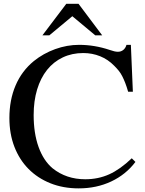

<svg xmlns="http://www.w3.org/2000/svg" viewBox="-20 -993 778 1028"><path d="M666 -502Q658.2 -529.3 650.4 -549.3Q642.6 -569.3 634.3 -585.4Q626 -601.6 615.7 -614.3Q605.5 -627 591.8 -640.6Q558.6 -674.8 516.1 -691.9Q473.6 -709 425.8 -709Q365.2 -709 315.9 -685.5Q266.6 -662.1 231.9 -618.7Q197.3 -575.2 178.7 -513.7Q160.2 -452.1 160.2 -377Q160.2 -279.3 186.5 -206.1Q212.9 -132.8 261.7 -91.8Q335 -33.2 436.5 -33.2Q505.9 -33.2 564.5 -59.6Q623 -85.9 685.5 -145.5L705.1 -126Q654.3 -58.6 575.7 -21.5Q497.1 15.6 401.4 15.6Q318.4 15.6 250 -11.7Q181.6 -39.1 132.8 -88.4Q84 -137.7 57.1 -207Q30.3 -276.4 30.3 -361.3Q30.3 -458 63.5 -535.6Q96.7 -613.3 161.1 -666Q211.9 -707 275.4 -730Q338.9 -752.9 403.3 -752.9Q486.3 -752.9 567.4 -725.6Q594.7 -715.8 611.3 -715.8Q627.9 -715.8 640.1 -725.6Q652.3 -735.4 657.2 -752.9H680.7L691.4 -502ZM400.4 -972.7 527.3 -803.7H490.2L367.2 -906.2L244.1 -803.7H207L335 -972.7Z"/></svg>

Font: Jomolhari
Style: Regular
Weight: 400
Designer: Christopher J. Fynn
Foundry: Christopher  J.  Fynn (Karma Drubgy¸ Tenzin).
Version: Version alpha 0.003c 2006